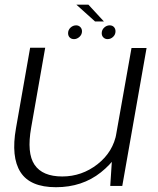

<svg xmlns="http://www.w3.org/2000/svg" viewBox="-20 -796 678 822"><path d="M452 0H503.5L607.5 -590.5H543L460 -123ZM173.5 -591.5H109L48.5 -247.5Q26.5 -123.5 67.8 -59Q109 5.5 219.5 5.5Q332 5.5 412 -58.2Q492 -122 505 -197L479 -227.5Q465 -146 397.8 -93.2Q330.5 -40.5 246.5 -40.5Q162 -40.5 128 -90.5Q94 -140.5 113.5 -250ZM297 -628.5Q309.5 -628.5 320.2 -638.2Q331 -648 331 -662Q331 -673 323.8 -680.2Q316.5 -687.5 306 -687.5Q292.5 -687.5 282 -677.8Q271.5 -668 271.5 -654Q271.5 -642.5 278.5 -635.5Q285.5 -628.5 297 -628.5ZM440.5 -628.5Q454 -628.5 464.2 -638.2Q474.5 -648 474.5 -662Q474.5 -673 467.8 -680.2Q461 -687.5 449.5 -687.5Q436.5 -687.5 426 -677.8Q415.5 -668 415.5 -654Q415.5 -642.5 422.8 -635.5Q430 -628.5 440.5 -628.5ZM387 -704H425L358.5 -776H307Z"/></svg>

Font: Anybody SemiExpanded Light
Style: Italic
Weight: 300
Width: 6
Italic angle: -10°
Version: Version 1.113;gftools[0.9.25]